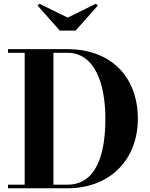

<svg xmlns="http://www.w3.org/2000/svg" viewBox="-20 -1015 810 1035"><path d="M345 -920 192.5 -995 182.5 -985 302.5 -850H387.5L507.5 -985L497 -995ZM343 0C571 0 723 -152 723 -375C723 -598 581 -750 343 -750H23V-730.5H113V-19.5H23V0ZM343 -730.5C487 -730.5 548 -572 548 -375C548 -178 497 -19.5 343 -19.5H268V-730.5Z"/></svg>

Font: Bodoni* 11pt
Style: Bold
Weight: 700
Version: Version 2.3